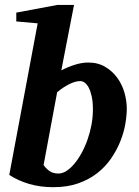

<svg xmlns="http://www.w3.org/2000/svg" viewBox="-20 -757 572 789"><path d="M361.8 -307.1Q361.8 -338.4 356.9 -360.6Q352.1 -382.8 344.5 -397Q336.9 -411.1 327.9 -417.5Q318.8 -423.8 310.1 -423.8Q289.1 -423.8 263.4 -410.6Q237.8 -397.5 214.8 -377.9L159.2 -79.1Q167 -66.4 181.9 -55.2Q196.8 -43.9 220.2 -43.9Q236.8 -43.9 253.7 -54.9Q270.5 -65.9 286.1 -84.7Q301.8 -103.5 315.7 -128.9Q329.6 -154.3 339.8 -183.6Q350.1 -212.9 356 -244.4Q361.8 -275.9 361.8 -307.1ZM501 -311Q501 -281.2 494.6 -245.6Q488.3 -210 473.6 -174.1Q459 -138.2 435.8 -104.7Q412.6 -71.3 379.2 -45.2Q345.7 -19 301 -3.4Q256.3 12.2 199.2 12.2Q144.5 12.2 99.4 -1.2Q54.2 -14.6 18.1 -38.1L134.8 -661.1L46.9 -668.9V-705.1L215.8 -736.8H284.2L231.9 -467.8Q259.3 -481.9 287.8 -491Q316.4 -500 342.8 -500Q382.8 -500 412.6 -482.2Q442.4 -464.4 462.2 -437Q481.9 -409.7 491.5 -376Q501 -342.3 501 -311Z"/></svg>

Font: Charis SIL Afr
Style: Bold Italic
Weight: 700
Italic angle: -11°
Foundry: SIL International
Version: Version 5.000